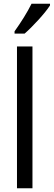

<svg xmlns="http://www.w3.org/2000/svg" viewBox="-20 -1009 288 1029"><path d="M248 -980V-989H149C127 -944 93 -890 58 -841V-829H112C154 -865 223 -940 248 -980ZM154 0V-760H71V0Z"/></svg>

Font: Noto Sans Kannada Condensed
Style: Regular
Weight: 400
Width: 3
Designer: Jelle Bosma - Monotype Design Team
Foundry: Monotype Imaging Inc.
Version: Version 2.005